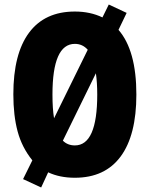

<svg xmlns="http://www.w3.org/2000/svg" viewBox="-20 -776 662 849"><path d="M311 10Q244 10 193 -14L162 53L82 16L123 -67Q77 -124 58 -194.5Q39 -265 39 -359Q39 -538 108.5 -631.5Q178 -725 311 -725Q379 -725 433 -699L461 -756L540 -719L504 -644Q583 -553 583 -358Q583 -178 513.5 -84Q444 10 311 10ZM219 -253 368 -556Q345 -582 311 -582Q212 -582 212 -358Q212 -295 219 -253ZM404 -452 258 -154Q279 -133 311 -133Q410 -133 410 -358Q410 -410 404 -452Z"/></svg>

Font: Noto Sans UI CondBlack
Style: Regular
Weight: 900
Width: 3
Designer: Monotype Design Team
Foundry: Monotype Imaging Inc.
Version: Version 1.001